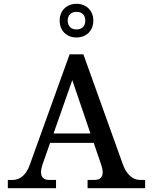

<svg xmlns="http://www.w3.org/2000/svg" viewBox="-20 -984 800 1004"><path d="M623 -123 416 -700H344L136 -123C118 -72 87 -43 46 -43H21V0H273V-43H238C197 -43 185 -72 202 -123L242 -237H470L509 -123C527 -71 515 -43 472 -43H438V0H739V-43H713C674 -43 641 -73 623 -123ZM260 -286 358 -565 453 -286ZM292 -876C292 -824 328 -788 380 -788C432 -788 468 -824 468 -876C468 -928 432 -964 380 -964C328 -964 292 -928 292 -876ZM334 -876C334 -905 352 -922 380 -922C409 -922 426 -905 426 -876C426 -848 409 -830 380 -830C352 -830 334 -848 334 -876Z"/></svg>

Font: LT Superior Serif Medium
Style: Regular
Weight: 500
Designer: Daniel Lyons
Foundry: LyonsType
Version: Version 2.120;FEAKit 1.0